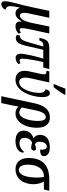

<svg xmlns="http://www.w3.org/2000/svg" viewBox="985 -1830 1076 3103"><g transform="rotate(90 1523.5 -278.0)"><path d="M39 240C68 240 117 212 128 169C82 161 71 136 71 100C71 52 81 3 94 -62C110 -16 142 10 189 10C241 10 280 -28 314 -88H319C315 -32 330 10 395 10C455 10 490 -15 516 -43L499 -77C481 -65 469 -58 452 -58C435 -58 426 -71 426 -92C426 -124 435 -175 444 -217L513 -536H400L338 -235C319 -145 279 -61 225 -61C192 -61 179 -91 179 -128C179 -157 186 -197 192 -222L259 -536H147L81 -225C37 -17 -8 95 -8 175C-8 225 11 240 39 240Z M907 8C947 8 975 -9 1006 -35L994 -71C982 -64 963 -56 951 -56C933 -56 919 -67 919 -100C919 -163 951 -346 974 -439H1062L1088 -536H754C642 -536 608 -505 584 -376H625C636 -413 661 -439 698 -439H723L652 -191C619 -77 588 -60 545 -60L534 -13C547 -3 565 5 584 5C658 5 686 -51 713 -164L776 -439H919C886 -336 840 -143 840 -76C840 -20 865 8 907 8Z M1330 -606H1379C1421 -654 1479 -741 1502 -784L1506 -796H1404C1387 -746 1351 -660 1332 -618ZM1262 10C1447 10 1541 -249 1541 -428C1541 -496 1520 -546 1479 -546C1443 -546 1422 -517 1416 -473C1451 -467 1473 -437 1473 -381C1473 -240 1408 -50 1302 -50C1248 -50 1226 -89 1226 -150C1226 -173 1229 -197 1236 -229L1304 -536H1125L1115 -490H1129C1155 -490 1173 -484 1173 -453C1173 -433 1168 -409 1163 -387L1133 -246C1121 -196 1116 -171 1116 -139C1116 -50 1162 10 1262 10Z M1526 240H1637L1678 49C1685 13 1690 -19 1692 -37C1720 -10 1752 10 1806 10C1931 10 2036 -124 2036 -342C2036 -480 1971 -546 1869 -546C1745 -546 1675 -457 1640 -293ZM1793 -52C1760 -52 1733 -67 1709 -91L1748 -283C1771 -399 1801 -480 1863 -480C1907 -480 1926 -431 1926 -356C1926 -202 1875 -52 1793 -52Z M2253 10C2373 10 2437 -52 2437 -106C2437 -118 2433 -129 2429 -131C2395 -93 2350 -55 2286 -55C2232 -55 2199 -80 2199 -136C2199 -196 2230 -244 2283 -259C2297 -251 2331 -243 2355 -243C2390 -243 2406 -263 2406 -291C2406 -309 2395 -321 2373 -321C2352 -321 2329 -311 2309 -306C2279 -312 2262 -338 2262 -378C2262 -428 2282 -496 2341 -496C2383 -496 2394 -451 2391 -388C2471 -388 2495 -413 2495 -451C2495 -502 2449 -545 2354 -545C2226 -545 2151 -487 2151 -387C2151 -339 2173 -300 2205 -283L2204 -281C2140 -257 2083 -215 2083 -123C2083 -39 2140 10 2253 10Z M2706 10C2858 10 2949 -116 2949 -283C2949 -358 2922 -420 2905 -449H3034L3055 -536H2867C2688 -536 2525 -465 2525 -202C2525 -75 2588 10 2706 10ZM2717 -44C2666 -44 2633 -95 2633 -183C2633 -397 2740 -449 2820 -449H2831C2836 -428 2841 -387 2841 -340C2841 -145 2792 -44 2717 -44Z"/></g></svg>

Font: Noto Serif Condensed Semi
Style: Italic
Weight: 600
Width: 3
Italic angle: -12°
Designer: Monotype Design Team
Foundry: Monotype Imaging Inc.
Version: Version 1.901